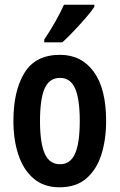

<svg xmlns="http://www.w3.org/2000/svg" viewBox="-20 -786 509 816"><path d="M431 -272Q431 -193 411 -129.5Q391 -66 347.5 -28Q304 10 233 10Q166 10 122.5 -27.5Q79 -65 58 -128.5Q37 -192 37 -272Q37 -400 84 -476.5Q131 -553 235 -553Q326 -553 378.5 -481Q431 -409 431 -272ZM150 -271Q150 -179 170 -133.5Q190 -88 235 -88Q279 -88 299 -133Q319 -178 319 -272Q319 -366 299 -410.5Q279 -455 235 -455Q190 -455 170 -410.5Q150 -366 150 -271ZM381 -757Q368 -737 344 -709.5Q320 -682 293.5 -654Q267 -626 245 -606H168V-618Q195 -658 216 -695.5Q237 -733 252 -766H381Z"/></svg>

Font: Noto Sans Tamil ExtraCondensed SemiBold
Style: Regular
Weight: 600
Width: 2
Designer: Jelle Bosma - Monotype Design Team
Foundry: Monotype Imaging Inc.
Version: Version 2.004; ttfautohint (v1.8.4.7-5d5b)